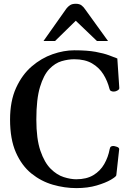

<svg xmlns="http://www.w3.org/2000/svg" viewBox="-20 -971 696 1006"><path d="M379.9 14.6Q318.4 14.6 256.8 -3.2Q195.3 -21 144.5 -62Q93.8 -103 63.2 -172.4Q32.7 -241.7 32.7 -344.7Q32.7 -441.4 64.2 -510.5Q95.7 -579.6 146.2 -623Q196.8 -666.5 255.6 -687Q314.5 -707.5 369.6 -707.5Q437 -707.5 480.7 -699.5Q524.4 -691.4 551.3 -681.2Q578.1 -670.9 594.7 -664.6L605 -511.2Q606 -502.9 596.2 -497.3Q586.4 -491.7 580.6 -491.7Q579.1 -491.7 577.9 -491.5Q576.7 -491.2 574.7 -491.2Q567.9 -491.2 561.5 -494.4Q555.2 -497.6 553.7 -505.4Q543.5 -546.4 521.5 -581.8Q499.5 -617.2 462.2 -638.9Q424.8 -660.6 368.7 -660.6Q337.4 -660.6 303 -650.6Q268.6 -640.6 238.5 -609.4Q208.5 -578.1 189.5 -514.9Q170.4 -451.7 170.4 -344.7Q170.4 -243.2 191.7 -181.2Q212.9 -119.1 245.6 -86.7Q278.3 -54.2 314.2 -43Q350.1 -31.7 379.4 -31.7Q433.6 -31.7 469.5 -53.5Q505.4 -75.2 526.1 -111.3Q546.9 -147.5 554.7 -189.9Q556.6 -199.7 561.3 -202.9Q565.9 -206.1 573.7 -206.1Q579.6 -206.1 592 -201.9Q604.5 -197.8 604.5 -189.5L589.4 -52.7Q588.9 -45.9 561.3 -29.5Q533.7 -13.2 486.8 0.7Q439.9 14.6 379.9 14.6ZM208 -756.3 328.1 -926.3Q335.9 -936.5 346.9 -943.8Q357.9 -951.2 377 -951.2Q396.5 -951.2 407.5 -942.6Q418.5 -934.1 426.3 -921.9L545.9 -756.3H487.8L377 -862.3L268.6 -756.3Z"/></svg>

Font: Gelasio Medium
Style: Regular
Weight: 500
Designer: Eben Sorkin
Foundry: Eben Sorkin
Version: Version 1.008